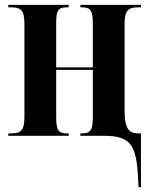

<svg xmlns="http://www.w3.org/2000/svg" viewBox="-20 -556 604 786"><path d="M545 169 547 210H557V-10H548C512 -10 490 -22 490 -104V-458C490 -515 507 -526 546 -526H557V-536H309V-526H314C350 -526 360 -515 360 -459V-280H210V-458C210 -515 218 -526 255 -526H261V-536H14V-526H25C64 -526 80 -515 80 -459V-78C80 -20 65 -10 25 -10H14V0H261V-10H256C220 -10 210 -20 210 -78V-270H360V-78C360 -21 350 -10 314 -10H309V0H407C515 0 538 38 545 169Z"/></svg>

Font: Noto Serif Display ExtraCondensed
Style: Bold
Weight: 700
Width: 2
Designer: Monotype Design Team
Foundry: Monotype Imaging Inc.
Version: Version 2.009